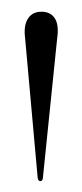

<svg xmlns="http://www.w3.org/2000/svg" viewBox="-20 -798 144 336"><path d="M50.5 -481Q49 -481 47.8 -482.2Q46.5 -483.5 46 -486L24 -730.5Q21 -753 28.8 -765.2Q36.5 -777.5 52.5 -777.5Q68.5 -777.5 76 -765.8Q83.5 -754 80 -730.5L55 -486Q54.5 -483 53.2 -482Q52 -481 50.5 -481Z"/></svg>

Font: Fraunces 120pt Light
Style: Regular
Weight: 300
Version: Version 1.000;[b76b70a41]